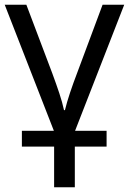

<svg xmlns="http://www.w3.org/2000/svg" viewBox="-20 -556 548 816"><path d="M508 -536 299 0H433V67H298V240H210V67H73V0H209L0 -536H92L202 -245Q219 -199 232 -160Q245 -121 252 -88H256Q264 -121 277.5 -161.5Q291 -202 309 -249L416 -536Z"/></svg>

Font: Noto IKEA Arabic
Style: Regular
Weight: 400
Designer: Monotype Design Team
Foundry: Monotype Imaging Inc.
Version: Version 1.200